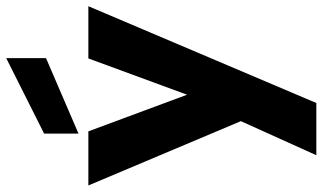

<svg xmlns="http://www.w3.org/2000/svg" viewBox="-240 -568 1014 603"><g transform="rotate(-90 266.5 -267.0)"><path d="M80 220 187 -17 -15 -496H155L270 -186L384 -496H548L244 220ZM148 -527V-635L385 -754V-629Z"/></g></svg>

Font: Rethink Sans ExtraBold
Style: Regular
Weight: 800
Designer: The Rethink Sans project authors (Hans Thiessen). DM Sans designed by Colophon Foundry.
Foundry: Rethink Communications LLC
Version: Version 1.001